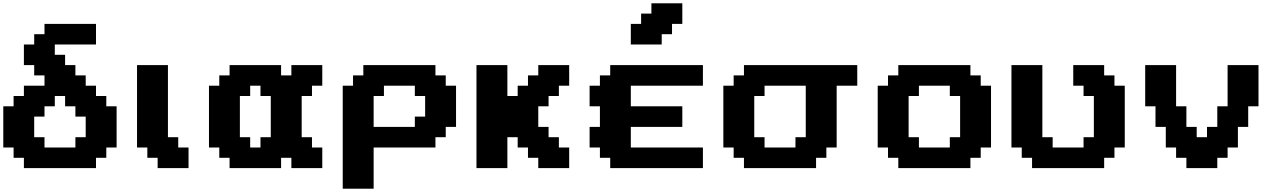

<svg xmlns="http://www.w3.org/2000/svg" viewBox="-20 -1020 7780 1165"><path d="M125 0H562.5V-62.5H625V-125H687.5V-375H625V-437.5H562.5V-500H500V-562.5H437.5V-625H375V-687.5H312.5V-750H562.5V-875H250V-812.5H187.5V-750H125V-625H187.5V-562.5H250V-500H125V-437.5H62.5V-375H0V-125H62.5V-62.5H125ZM437.5 -125H250V-187.5H187.5V-312.5H250V-375H312.5V-437.5H375V-375H437.5V-312.5H500V-187.5H437.5Z M936.5 0H1124V-125H1061.5V-187.5H999V-625H811.5V-125H874V-62.5H936.5Z M1748 0H1935.5V-125H1873V-187.5H1810.5V-437.5H1873V-500H1935.5V-625H1748V-562.5H1685.5V-625H1373V-562.5H1310.5V-500H1248V-125H1310.5V-62.5H1373V0H1685.5V-62.5H1748ZM1560.5 -125H1498V-187.5H1435.5V-437.5H1498V-500H1560.5V-437.5H1623V-187.5H1560.5Z M2059.6 125H2247.1V-125H2622.1V-187.5H2684.6V-250H2747.1V-500H2684.6V-562.5H2622.1V-625H2184.6V-562.5H2122.1V-500H2059.6ZM2497.1 -250H2247.1V-437.5H2309.6V-500H2497.1V-437.5H2559.6V-312.5H2497.1Z M3246.1 0H3433.6V-125H3371.1V-187.5H3308.6V-250H3246.1V-375H3308.6V-437.5H3371.1V-500H3433.6V-625H3246.1V-562.5H3183.6V-500H3121.1V-437.5H3058.6V-625H2871.1V0H3058.6V-187.5H3121.1V-125H3183.6V-62.5H3246.1Z M3682.6 0H4245.1V-125H3807.6V-250H4120.1V-375H3807.6V-500H4245.1V-625H3682.6V-562.5H3620.1V-500H3557.6V-375H3620.1V-250H3557.6V-125H3620.1V-62.5H3682.6ZM3807.6 -750H3995.1V-812.5H4057.6V-875H4120.1V-1000H3932.6V-937.5H3870.1V-875H3807.6Z M4494.1 0H4931.6V-62.5H4994.1V-125H5056.6V-500H5181.6V-625H4494.1V-562.5H4431.6V-500H4369.1V-125H4431.6V-62.5H4494.1ZM4806.6 -125H4619.1V-187.5H4556.6V-437.5H4619.1V-500H4869.1V-187.5H4806.6Z M5430.7 0H5868.2V-62.5H5930.7V-125H5993.2V-500H5930.7V-562.5H5868.2V-625H5430.7V-562.5H5368.2V-500H5305.7V-125H5368.2V-62.5H5430.7ZM5743.2 -125H5555.7V-187.5H5493.2V-437.5H5555.7V-500H5743.2V-437.5H5805.7V-187.5H5743.2Z M6242.2 0H6679.7V-62.5H6742.2V-125H6804.7V-500H6742.2V-562.5H6679.7V-625H6492.2V-500H6554.7V-437.5H6617.2V-187.5H6554.7V-125H6367.2V-187.5H6304.7V-625H6117.2V-125H6179.7V-62.5H6242.2Z M7178.7 0H7366.2V-62.5H7428.7V-125H7491.2V-250H7553.7V-375H7616.2V-625H7428.7V-375H7366.2V-250H7303.7V-187.5H7241.2V-250H7178.7V-375H7116.2V-625H6928.7V-375H6991.2V-250H7053.7V-125H7116.2V-62.5H7178.7Z"/></svg>

Font: Faithful 32x
Style: Semibold
Weight: 400
Foundry: Faithful Resource Pack
Version: Version 1.0; January 27, 2023